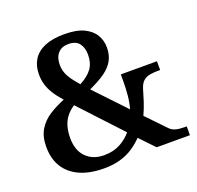

<svg xmlns="http://www.w3.org/2000/svg" viewBox="-128 -861 1036 1008"><g transform="rotate(-20 390.5 -357.0)"><path d="M290 10Q208 10 152.5 -15.5Q97 -41 68.5 -87.5Q40 -134 40 -200Q40 -258 63.5 -296Q87 -334 125.5 -358.5Q164 -383 211 -402Q184 -432 167 -459Q150 -486 142 -513Q134 -540 134 -571Q134 -618 155.5 -652.5Q177 -687 220.5 -705.5Q264 -724 331 -724Q398 -724 439 -704.5Q480 -685 499 -653Q518 -621 518 -582Q518 -541 501 -510Q484 -479 449.5 -454.5Q415 -430 360 -405L521 -235Q531 -269 534.5 -308.5Q538 -348 538 -382V-424H740V-375H727Q705 -375 683.5 -371.5Q662 -368 646 -354.5Q630 -341 621 -310Q613 -281 602 -247.5Q591 -214 575 -179L673 -77Q688 -60 709 -54.5Q730 -49 761 -49H770V0H584L507 -81Q483 -56 452 -35Q421 -14 380.5 -2Q340 10 290 10ZM312 -55Q364 -55 402.5 -76Q441 -97 465 -127L252 -356Q226 -339 208.5 -317Q191 -295 182.5 -266Q174 -237 174 -200Q174 -131 212 -93Q250 -55 312 -55ZM321 -448Q368 -473 390 -503.5Q412 -534 412 -581Q412 -619 393.5 -643.5Q375 -668 333 -668Q295 -668 274.5 -644.5Q254 -621 254 -580Q254 -557 261.5 -536Q269 -515 284 -494Q299 -473 321 -448Z"/></g></svg>

Font: Noto Rashi Hebrew SemiBold
Style: Regular
Weight: 600
Version: Version 1.006